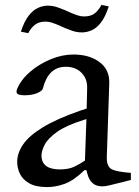

<svg xmlns="http://www.w3.org/2000/svg" viewBox="-20 -752 565 782"><path d="M172 10Q126 10 99 -5.5Q72 -21 61 -44.5Q50 -68 50 -93Q50 -128 74 -163.5Q98 -199 154.5 -233.5Q211 -268 306 -301L333 -310L335 -394Q336 -431 312 -455.5Q288 -480 248 -480Q212 -480 189 -458Q166 -436 155 -393Q153 -382 132 -373Q111 -364 80 -364Q62 -364 53 -368.5Q44 -373 49 -388Q65 -427 102 -459Q139 -491 186 -510.5Q233 -530 279 -530Q344 -530 385.5 -499Q427 -468 425 -412L415 -113Q414 -74 434.5 -63Q455 -52 513 -48V-19L478 -10Q445 -2 427 2.5Q409 7 399 7Q372 7 358.5 -5Q345 -17 339.5 -33Q334 -49 332 -59H324Q281 -17 244 -3.5Q207 10 172 10ZM224 -62Q260 -62 283.5 -73.5Q307 -85 326 -98L332 -267L322 -264Q249 -241 212 -214.5Q175 -188 162 -162.5Q149 -137 149 -119Q149 -62 224 -62ZM95 -617 65 -623Q79 -666 97.5 -689Q116 -712 136 -720.5Q156 -729 174 -729Q195 -729 213.5 -722.5Q232 -716 244 -711L266 -701Q285 -693 297.5 -689Q310 -685 322 -685Q351 -685 367 -698.5Q383 -712 393 -732L423 -726Q409 -683 391 -660Q373 -637 353 -628.5Q333 -620 314 -620Q293 -620 274.5 -626.5Q256 -633 244 -638L222 -648Q203 -656 190.5 -660Q178 -664 166 -664Q138 -664 121.5 -650.5Q105 -637 95 -617Z"/></svg>

Font: Hedvig Letters Serif
Style: Regular
Weight: 400
Designer: Alexander Örn & Tor Weibull
Foundry: Kanon Foundry
Version: Version 1.000